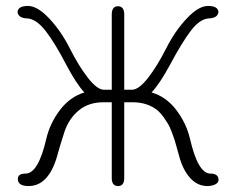

<svg xmlns="http://www.w3.org/2000/svg" viewBox="-20 -619 794 646"><path d="M490 -308Q540 -293 573.5 -248.5Q607 -204 619 -153Q646 -35 688 -35Q712 -35 715 -18Q718 -1 694 5Q687 7 678 7Q644 7 619.5 -20.5Q595 -48 583 -93Q582 -97 575.5 -120Q569 -143 567 -149.5Q565 -156 558 -174.5Q551 -193 545.5 -202Q540 -211 531 -224Q522 -237 512 -246Q478 -275 425 -275H398V-20Q398 7 377 7Q356 7 356 -20V-275H329Q278 -275 245 -247.5Q212 -220 197 -176Q179 -120 172 -93Q143 7 76 7Q40 7 40 -17Q40 -35 66 -35Q109 -35 136 -153Q148 -204 181.5 -248.5Q215 -293 264 -308Q238 -335 203 -401Q164 -476 133 -515.5Q102 -555 72 -557Q41 -558 39 -579Q41 -599 74 -599Q106 -599 145.5 -557Q185 -515 214 -458Q244 -398 275.5 -357.5Q307 -317 330 -317H356V-570Q356 -598 377 -598Q398 -598 398 -570V-317H424Q447 -317 478.5 -357.5Q510 -398 540 -458Q569 -515 608.5 -557Q648 -599 680 -599Q713 -599 715 -579Q713 -558 682 -557Q652 -555 622 -515.5Q592 -476 552 -401Q518 -338 490 -308Z"/></svg>

Font: Jura Light
Style: Regular
Weight: 300
Designer: Daniel Johnson, Alexei Vanyashin
Foundry: Daniel Johnson
Version: Version 5.103